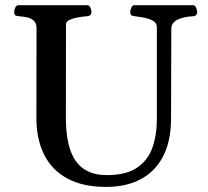

<svg xmlns="http://www.w3.org/2000/svg" viewBox="-20 -713 811 747"><path d="M646.5 -600.6 645.5 -252Q645.5 -165 615 -105.7Q584.5 -46.4 528.1 -16.1Q471.7 14.2 392.6 14.2Q303.2 14.2 242.9 -18.1Q182.6 -50.3 152.1 -110.6Q121.6 -170.9 121.6 -254.9L122.1 -602.5Q122.1 -623.5 110.8 -633.1Q99.6 -642.6 83.7 -645.8Q67.9 -648.9 52.7 -649.9Q42.5 -650.9 38.8 -654.1Q35.2 -657.2 35.2 -668Q35.2 -673.3 39.3 -683.1Q43.5 -692.9 51.8 -692.9H319.3Q327.6 -692.9 331.8 -683.1Q335.9 -673.3 335.9 -668Q335.9 -651.4 319.8 -649.9Q303.2 -648.9 283.9 -645.5Q264.6 -642.1 250.7 -635.7Q236.8 -629.4 236.8 -618.7L236.3 -255.9Q236.3 -139.6 275.4 -85.7Q314.5 -31.7 394.5 -31.7Q470.7 -31.7 513.2 -60.5Q555.7 -89.4 573 -138.7Q590.3 -188 590.3 -251V-607.4Q590.3 -624 574.5 -632.6Q558.6 -641.1 538.3 -644.8Q518.1 -648.4 504.4 -649.9Q494.1 -650.9 490.5 -654.1Q486.8 -657.2 486.8 -668Q486.8 -673.3 491 -683.1Q495.1 -692.9 503.4 -692.9H730.5Q738.8 -692.9 742.9 -683.1Q747.1 -673.3 747.1 -668Q747.1 -650.4 731 -649.9Q693.4 -647.9 669.9 -636Q646.5 -624 646.5 -600.6Z"/></svg>

Font: Gelasio Medium
Style: Regular
Weight: 500
Designer: Eben Sorkin
Foundry: Eben Sorkin
Version: Version 1.008